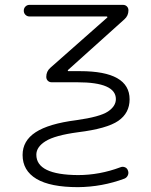

<svg xmlns="http://www.w3.org/2000/svg" viewBox="-20 -565 622 792"><path d="M101.6 -497.1Q91.8 -497.1 85 -503.9Q78.1 -510.7 78.1 -521Q78.1 -531.2 85 -538.1Q91.8 -544.9 101.6 -544.9H487.3Q497.1 -544.9 503.4 -538.6Q509.8 -532.2 509.8 -522.5Q509.8 -500 493.2 -485.4L260.7 -276.4Q258.8 -275.4 259.8 -273.4Q260.7 -271.5 261.7 -271.5H310.5Q514.6 -271.5 514.6 -155.3Q514.6 -98.6 467.8 -66.4Q420.9 -34.2 301.8 -19.5Q207 -6.8 168.5 17.1Q129.9 41 129.9 73.2Q129.9 156.2 301.8 157.2Q390.6 157.2 476.6 125Q486.3 121.1 495.6 125Q504.9 128.9 507.8 138.7Q511.7 148.4 507.3 158.2Q502.9 168 493.2 171.9Q401.4 206.1 301.8 207Q187.5 207 130.4 172.9Q73.2 138.7 73.2 74.2Q73.2 15.6 127 -19.5Q180.7 -54.7 294.9 -69.3Q392.6 -83 425.3 -105Q458 -127 458 -156.2Q458 -225.6 299.8 -225.6H193.4Q183.6 -225.6 177.2 -231.9Q170.9 -238.3 170.9 -248Q170.9 -270.5 187.5 -285.2L421.9 -492.2Q423.8 -493.2 422.9 -495.1Q421.9 -497.1 419.9 -497.1Z"/></svg>

Font: Gen Jyuu Gothic Light
Style: Regular
Weight: 200
Designer: [Source Han Sans]
Ryoko NISHIZUKA  (kana & ideographs); Paul D. Hunt (Latin, Greek & Cyrillic); Wenlong ZHANG  (bopomofo
Version: Version 1.002.20150607